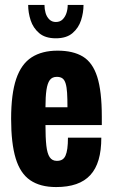

<svg xmlns="http://www.w3.org/2000/svg" viewBox="-20 -745 457 777"><path d="M207 12Q143 12 102.5 -15.5Q62 -43 43.5 -104Q25 -165 25 -264Q25 -365 45.5 -425.5Q66 -486 108 -513Q150 -540 213 -540Q276 -540 315.5 -516Q355 -492 373.5 -434Q392 -376 392 -273V-239H164Q164 -188 167.5 -156Q171 -124 181 -109Q191 -94 210 -94Q223 -94 231.5 -99Q240 -104 245 -115Q250 -126 252.5 -144Q255 -162 255 -188H390Q390 -136 379 -98.5Q368 -61 345.5 -36.5Q323 -12 288.5 0Q254 12 207 12ZM164 -311H253Q253 -346 251.5 -369.5Q250 -393 245.5 -407.5Q241 -422 232.5 -428Q224 -434 210 -434Q191 -434 181.5 -421Q172 -408 168 -381Q164 -354 164 -311ZM206 -590Q163 -590 138.5 -611Q114 -632 104 -663Q94 -694 94 -725H160Q160 -708 164.5 -692.5Q169 -677 179.5 -666.5Q190 -656 206 -656Q223 -656 233.5 -666.5Q244 -677 249 -692.5Q254 -708 254 -725H318Q318 -694 308 -663Q298 -632 273.5 -611Q249 -590 206 -590Z"/></svg>

Font: Archivo ExtraCondensed ExtraBold
Style: Regular
Weight: 800
Width: 2
Designer: Hector Gatti
Foundry: Omnibus-Type
Version: Version 2.001